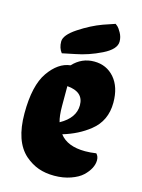

<svg xmlns="http://www.w3.org/2000/svg" viewBox="-110 -779 625 843"><g transform="rotate(15 202.5 -357.0)"><path d="M114 -528Q98 -548 98 -577.5Q98 -607 151 -642Q204 -677 256 -696L309 -714Q313 -711 319 -706Q325 -701 335.5 -682.5Q346 -664 346 -643Q346 -608 288 -579.5Q230 -551 172 -540ZM87 -48Q24 -104 24 -231Q24 -358 67 -419.5Q110 -481 165 -487Q205 -530 261.5 -530Q318 -530 353.5 -489Q389 -448 389 -377Q389 -294 328 -246Q278 -206 208 -185Q243 -139 324 -139Q347 -139 374 -143Q385 -132 385 -114Q385 -96 375.5 -77.5Q366 -59 347.5 -41.5Q329 -24 295 -12Q261 0 220.5 0Q180 0 148 -11.5Q116 -23 87 -48ZM175 -395V-305Q175 -260 183 -233Q250 -270 250 -328Q250 -389 175 -395Z"/></g></svg>

Font: Chela One Cyrilic
Style: Regular
Weight: 400
Designer: Miguel Hernandez
Foundry: LatinoType
Version: Version 1.001